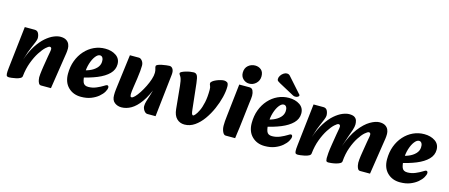

<svg xmlns="http://www.w3.org/2000/svg" viewBox="-47 -1269 4306 1842"><g transform="rotate(15 2106.0 -348.0)"><path d="M381 10Q365 10 357 -4.5Q349 -19 346 -36Q343 -53 343 -62Q343 -76 345 -94Q347 -112 349.5 -132Q352 -152 355 -170L372 -274Q375 -294 379.5 -315.5Q384 -337 384 -350Q384 -361 379 -366Q374 -371 367 -371Q354 -371 328 -347Q302 -323 273 -278Q244 -233 220.5 -170.5Q197 -108 189 -32L150 -185Q180 -272 218 -330.5Q256 -389 296.5 -424Q337 -459 374.5 -474.5Q412 -490 441 -490Q477 -490 498.5 -476.5Q520 -463 529 -442Q538 -421 538 -400Q538 -373 534.5 -351Q531 -329 527 -303L479 10ZM64 14Q51 14 43.5 9.5Q36 5 34.5 -14Q33 -33 38 -75L85 -491H183Q210 -491 221.5 -469Q233 -447 233 -419Q233 -406 222 -378.5Q211 -351 197.5 -320.5Q184 -290 176 -267L150 -185L206 -191L189 -32Q188 -18 171 -9Q154 0 131 5Q108 10 89 12Q70 14 64 14Z M777 16Q700 16 650.5 -32.5Q601 -81 601 -166Q601 -237 623 -296Q645 -355 684.5 -399Q724 -443 775.5 -467Q827 -491 885 -491Q949 -491 993 -461.5Q1037 -432 1037 -376Q1037 -322 996.5 -281Q956 -240 884 -210.5Q812 -181 717 -161L704 -231Q752 -237 792.5 -253.5Q833 -270 859 -297Q885 -324 887 -359Q889 -383 880 -399.5Q871 -416 853 -416Q831 -416 808.5 -387Q786 -358 771 -310Q756 -262 756 -206Q756 -155 768 -124.5Q780 -94 821 -94Q862 -94 900.5 -110.5Q939 -127 964 -143Q972 -148 980 -152.5Q988 -157 994 -157Q1001 -157 1005 -151.5Q1009 -146 1009 -138Q1009 -120 994 -94Q979 -68 949.5 -43Q920 -18 877 -1Q834 16 777 16Z M1178 13Q1139 13 1110 -9.5Q1081 -32 1081 -81Q1081 -96 1081.5 -109Q1082 -122 1084.5 -141Q1087 -160 1091 -193L1129 -491H1219Q1236 -491 1251.5 -471.5Q1267 -452 1267 -424Q1267 -403 1264 -369Q1261 -335 1255 -294L1242 -207Q1238 -179 1236 -162.5Q1234 -146 1234 -132Q1234 -122 1236.5 -113.5Q1239 -105 1248 -105Q1260 -105 1279.5 -125Q1299 -145 1320.5 -178Q1342 -211 1361 -249.5Q1380 -288 1392 -325Q1404 -362 1404 -390Q1404 -413 1398.5 -428.5Q1393 -444 1394 -454Q1394 -463 1410 -470Q1426 -477 1448.5 -481.5Q1471 -486 1492 -488.5Q1513 -491 1523 -491Q1544 -491 1556.5 -471Q1569 -451 1565 -414L1518 10H1436Q1423 10 1412 -0.5Q1401 -11 1394 -26Q1387 -41 1387 -55Q1387 -78 1395 -105Q1403 -132 1416.5 -174Q1430 -216 1448 -282V-265Q1409 -163 1365 -102Q1321 -41 1274 -14Q1227 13 1178 13Z M1805 16Q1759 16 1728 -14.5Q1697 -45 1691 -107L1669 -331Q1667 -354 1662.5 -377.5Q1658 -401 1651 -415Q1644 -429 1639 -434.5Q1634 -440 1634 -448Q1634 -456 1648.5 -463.5Q1663 -471 1684 -477.5Q1705 -484 1727 -487.5Q1749 -491 1764 -491Q1787 -491 1798 -472Q1809 -453 1815 -397L1843 -143Q1846 -114 1850.5 -102Q1855 -90 1865 -90Q1870 -90 1884 -106Q1898 -122 1914.5 -156Q1931 -190 1942.5 -243Q1954 -296 1954 -370Q1954 -394 1947.5 -407Q1941 -420 1941 -430Q1941 -441 1955 -452Q1969 -463 1990 -472Q2011 -481 2031.5 -486Q2052 -491 2065 -491Q2080 -491 2095 -483Q2110 -475 2110 -441Q2110 -395 2095.5 -335.5Q2081 -276 2054 -214.5Q2027 -153 1989.5 -100.5Q1952 -48 1905.5 -16Q1859 16 1805 16Z M2216 16Q2197 16 2184.5 -11.5Q2172 -39 2172 -73Q2172 -96 2173.5 -116Q2175 -136 2179 -170L2215 -491H2317Q2342 -491 2352 -469Q2362 -447 2362 -419Q2362 -405 2360 -389.5Q2358 -374 2354 -342L2335 -179Q2330 -130 2325 -95Q2320 -60 2316.5 -33.5Q2313 -7 2310 16ZM2304 -524Q2269 -524 2243.5 -548Q2218 -572 2218 -610Q2218 -656 2247.5 -681.5Q2277 -707 2316 -707Q2352 -707 2376.5 -686Q2401 -665 2401 -622Q2401 -580 2372 -552Q2343 -524 2304 -524Z M2602 16Q2525 16 2475.5 -32.5Q2426 -81 2426 -166Q2426 -237 2448 -296Q2470 -355 2509.5 -399Q2549 -443 2600.5 -467Q2652 -491 2710 -491Q2774 -491 2818 -461.5Q2862 -432 2862 -376Q2862 -322 2821.5 -281Q2781 -240 2709 -210.5Q2637 -181 2542 -161L2529 -231Q2577 -237 2617.5 -253.5Q2658 -270 2684 -297Q2710 -324 2712 -359Q2714 -383 2705 -399.5Q2696 -416 2678 -416Q2656 -416 2633.5 -387Q2611 -358 2596 -310Q2581 -262 2581 -206Q2581 -155 2593 -124.5Q2605 -94 2646 -94Q2687 -94 2725.5 -110.5Q2764 -127 2789 -143Q2797 -148 2805 -152.5Q2813 -157 2819 -157Q2826 -157 2830 -151.5Q2834 -146 2834 -138Q2834 -120 2819 -94Q2804 -68 2774.5 -43Q2745 -18 2702 -1Q2659 16 2602 16ZM2791 -553 2662 -698Q2656 -705 2648.5 -708.5Q2641 -712 2629 -712Q2614 -712 2597.5 -701Q2581 -690 2570 -673Q2559 -656 2559 -638Q2559 -626 2566.5 -619.5Q2574 -613 2589 -605L2741 -523Q2749 -519 2754 -518.5Q2759 -518 2767 -518Q2779 -518 2789.5 -524.5Q2800 -531 2800 -539Q2800 -543 2798 -545.5Q2796 -548 2791 -553Z M3550 10Q3534 10 3526 -4.5Q3518 -19 3515 -36Q3512 -53 3512 -62Q3512 -76 3513.5 -94Q3515 -112 3518 -132Q3521 -152 3524 -170L3541 -274Q3544 -294 3548.5 -315.5Q3553 -337 3553 -350Q3553 -361 3548 -366Q3543 -371 3536 -371Q3523 -371 3497 -348Q3471 -325 3442.5 -281Q3414 -237 3391.5 -175Q3369 -113 3363 -36L3319 -175Q3360 -291 3413 -360Q3466 -429 3518.5 -459.5Q3571 -490 3610 -490Q3646 -490 3667.5 -476.5Q3689 -463 3698 -442Q3707 -421 3707 -400Q3707 -373 3703.5 -351Q3700 -329 3696 -303L3648 10ZM2932 14Q2919 14 2911.5 9.5Q2904 5 2902.5 -14Q2901 -33 2906 -75L2953 -491H3051Q3078 -491 3089.5 -469Q3101 -447 3101 -419Q3101 -406 3090 -378.5Q3079 -351 3065.5 -320.5Q3052 -290 3044 -267L3018 -185L3074 -191L3057 -32Q3056 -18 3039 -9Q3022 0 2999 5Q2976 10 2957 12Q2938 14 2932 14ZM3235 10Q3214 10 3211 -2.5Q3208 -15 3208 -26Q3208 -46 3210.5 -77.5Q3213 -109 3223 -170L3240 -274Q3243 -294 3247.5 -315.5Q3252 -337 3252 -350Q3252 -361 3247 -366Q3242 -371 3235 -371Q3222 -371 3196 -347Q3170 -323 3141 -278Q3112 -233 3088.5 -170.5Q3065 -108 3057 -32L3018 -185Q3048 -272 3086 -330.5Q3124 -389 3164.5 -424Q3205 -459 3242.5 -474.5Q3280 -490 3309 -490Q3345 -490 3362.5 -478Q3380 -466 3385.5 -447.5Q3391 -429 3391 -409Q3391 -387 3380 -353Q3369 -319 3352.5 -274.5Q3336 -230 3319 -175L3375 -191L3363 -36Q3362 -23 3345.5 -14Q3329 -5 3306 0.5Q3283 6 3263 8Q3243 10 3235 10Z M3946 16Q3869 16 3819.5 -32.5Q3770 -81 3770 -166Q3770 -237 3792 -296Q3814 -355 3853.5 -399Q3893 -443 3944.5 -467Q3996 -491 4054 -491Q4118 -491 4162 -461.5Q4206 -432 4206 -376Q4206 -322 4165.5 -281Q4125 -240 4053 -210.5Q3981 -181 3886 -161L3873 -231Q3921 -237 3961.5 -253.5Q4002 -270 4028 -297Q4054 -324 4056 -359Q4058 -383 4049 -399.5Q4040 -416 4022 -416Q4000 -416 3977.5 -387Q3955 -358 3940 -310Q3925 -262 3925 -206Q3925 -155 3937 -124.5Q3949 -94 3990 -94Q4031 -94 4069.5 -110.5Q4108 -127 4133 -143Q4141 -148 4149 -152.5Q4157 -157 4163 -157Q4170 -157 4174 -151.5Q4178 -146 4178 -138Q4178 -120 4163 -94Q4148 -68 4118.5 -43Q4089 -18 4046 -1Q4003 16 3946 16Z"/></g></svg>

Font: Alkatra
Style: Bold
Weight: 700
Designer: Suman Bhandary
Version: Version 1.100;gftools[0.9.22]